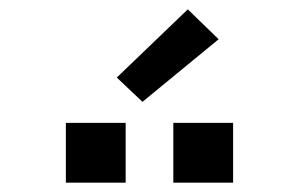

<svg xmlns="http://www.w3.org/2000/svg" viewBox="-20 -997 640 411"><path d="M479 -606H351V-734H479ZM121 -606V-734H249V-606ZM285 -779 230 -831 382 -977 448 -913Z"/></svg>

Font: Iosevka SS04 Extended
Style: Bold
Weight: 700
Width: 7
Monospace: yes
Designer: Belleve Invis
Foundry: Belleve Invis
Version: Version 19.0.0; ttfautohint (v1.8.4)